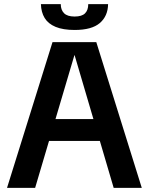

<svg xmlns="http://www.w3.org/2000/svg" viewBox="-20 -909 720 929"><path d="M14 0 234 -705H446L666 0H530L341 -642H340L150 0ZM175 -227V-333H505V-227ZM341 -764Q285 -764 249 -779Q213 -794 196 -822Q179 -850 178 -889H274Q274 -861 290 -845Q306 -829 341 -829Q376 -829 391.5 -844.5Q407 -860 407 -889H503Q502 -831 463 -797.5Q424 -764 341 -764Z"/></svg>

Font: TikTok Sans 24pt SemiBold
Style: Regular
Weight: 600
Version: Version 4.000